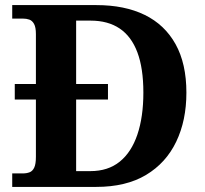

<svg xmlns="http://www.w3.org/2000/svg" viewBox="-20 -734 807 754"><path d="M28 0V-53H70Q84.6 -53 96.3 -57.5Q108 -62 114.5 -76Q121 -90 121 -118V-343H38V-404H121V-600Q121 -626.9 113.8 -639.9Q106.7 -652.9 95.2 -657Q83.7 -661 70 -661H28V-714H358.3Q469.4 -714 548.2 -675.5Q627 -637 669.5 -560.5Q712 -484 712 -370Q712 -261 672 -177.5Q632 -94 553.5 -47Q475 0 357.6 0ZM335 -62Q404 -62 450 -99Q496 -136 519.5 -205.5Q543 -275 543 -370.5Q543 -466 519.5 -528.5Q496 -591 450 -622Q404 -653 336 -653H279V-404H404V-343H279V-62Z"/></svg>

Font: Noto Serif Kannada
Style: Regular
Weight: 400
Designer: Universal Thirst, Indian Type Foundry and the Monotype Design Team
Foundry: Monotype Imaging Inc.
Version: Version 2.003